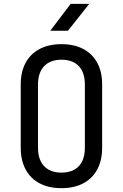

<svg xmlns="http://www.w3.org/2000/svg" viewBox="-20 -970 640 1000"><path d="M300 10Q234 10 186.5 -15Q139 -40 113.5 -87.5Q88 -135 88 -200V-530Q88 -596 113.5 -643Q139 -690 186.5 -715Q234 -740 300 -740Q366 -740 413.5 -715Q461 -690 486.5 -643Q512 -596 512 -531V-200Q512 -135 486.5 -87.5Q461 -40 413.5 -15Q366 10 300 10ZM300 -71Q359 -71 390.5 -104.5Q422 -138 422 -200V-530Q422 -592 390.5 -625.5Q359 -659 300 -659Q242 -659 210 -625.5Q178 -592 178 -530V-200Q178 -138 210 -104.5Q242 -71 300 -71ZM242 -810 348 -950H445L334 -810Z"/></svg>

Font: JetBrains Mono Zero
Style: Regular-Zero
Weight: 400
Designer: Philipp Nurullin, Konstantin Bulenkov
Foundry: JetBrains
Version: Version 2.211